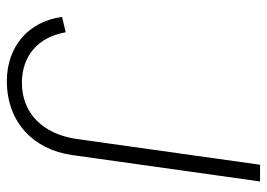

<svg xmlns="http://www.w3.org/2000/svg" viewBox="-132 -654 797 574"><g transform="rotate(90 267.0 -366.5)"><path d="M222 12C345 12 427 -68 443 -183L522 -745H472L395 -197C380 -93 316 -33 227 -33C146 -33 90 -82 76 -164L30 -153C44 -52 119 12 222 12Z"/></g></svg>

Font: Mluvka ExtraLight
Style: Italic
Weight: 200
Italic angle: -8°
Designer: Modified by Jiří Krblich, Original typeface by Gumpita Rahayu
Foundry: Gumpita Rahayu & Jiří Krblich
Version: Version 2.000;Glyphs 3.1.1 (3134)